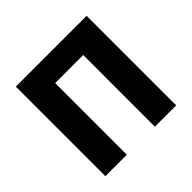

<svg xmlns="http://www.w3.org/2000/svg" viewBox="-161 -819 987 987"><g transform="rotate(-45 332.5 -325.5)"><path d="M75 0H231V-521H435V0H590V-651H75Z"/></g></svg>

Font: Source Sans Pro
Style: Bold
Weight: 700
Designer: Paul D. Hunt
Foundry: Adobe Systems Incorporated
Version: Version 3.006;hotconv 1.0.111;makeotfexe 2.5.65597